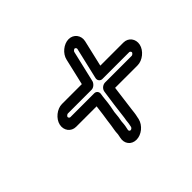

<svg xmlns="http://www.w3.org/2000/svg" viewBox="-131 -736 881 881"><g transform="rotate(-45 309.5 -295.5)"><path d="M323 -82C322 -77 316 -72 311 -72C306 -72 302 -77 303 -82L305 -92C309 -108 309 -120 310 -131L314 -154C315 -163 316 -174 317 -184L323 -215C327 -236 329 -270 332 -285C335 -300 324 -310 313 -310H157C153 -310 148 -316 149 -320C150 -324 157 -330 161 -330H315C330 -330 343 -344 346 -355L382 -509C383 -513 390 -519 394 -519C398 -519 403 -513 402 -509L366 -355C363 -340 374 -330 385 -330H560C564 -330 569 -324 568 -320C567 -316 560 -310 556 -310H383C370 -310 354 -300 351 -283C343 -232 337 -182 331 -133C327 -113 328 -105 325 -92ZM373 -82 375 -92C380 -112 380 -123 382 -137C388 -179 392 -218 398 -260H544C576 -260 611 -288 618 -320C625 -352 604 -380 572 -380H422L452 -509C459 -541 437 -569 405 -569C373 -569 339 -541 332 -509L302 -380H173C141 -380 106 -352 99 -320C92 -288 113 -260 145 -260H278C276 -243 273 -223 272 -213L267 -180C265 -168 265 -161 263 -150L259 -126C256 -110 258 -103 255 -92L253 -82C245 -49 266 -22 299 -22C332 -22 365 -49 373 -82Z"/></g></svg>

Font: Electronic
Style: OutlineIt
Weight: 700
Version: Version 1.011